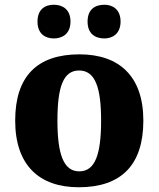

<svg xmlns="http://www.w3.org/2000/svg" viewBox="-20 -779 668 809"><path d="M420 -617C453 -617 488 -636 488 -688C488 -741 453 -759 420 -759C382 -759 349 -741 349 -688C349 -636 382 -617 420 -617ZM207 -617C242 -617 277 -636 277 -688C277 -741 242 -759 207 -759C171 -759 138 -741 138 -688C138 -636 171 -617 207 -617ZM312 10C490 10 584 -83 584 -271C584 -458 482 -550 315 -550C137 -550 44 -458 44 -271C44 -83 145 10 312 10ZM314 -57C247 -57 222 -131 222 -271C222 -411 246 -482 313 -482C381 -482 406 -411 406 -271C406 -131 382 -57 314 -57Z"/></svg>

Font: Noto Serif Malayalam ExtraBold
Style: Regular
Weight: 800
Designer: Indian type Foundry, Jelle Bosma, Monotype Design Team
Foundry: Monotype Imaging Inc.
Version: Version 2.104